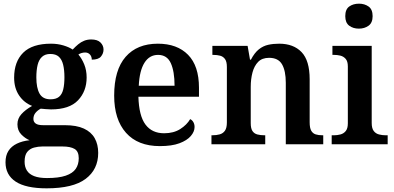

<svg xmlns="http://www.w3.org/2000/svg" viewBox="-20 -786 2148 1046"><path d="M234 240Q121 240 65.5 203.5Q10 167 10 98Q10 61 26 36Q42 11 72 -3.5Q102 -18 141 -22Q117 -32 96 -53.5Q75 -75 75 -109Q75 -140 96.5 -164Q118 -188 155 -209Q111 -226 84 -266Q57 -306 57 -363Q57 -450 106.5 -499Q156 -548 258 -548Q294 -548 325.5 -538.5Q357 -529 376 -516Q391 -532 406 -544.5Q421 -557 438.5 -564Q456 -571 477 -571Q511 -571 527.5 -554.5Q544 -538 544 -516Q544 -495 530 -478Q516 -461 480 -461Q480 -478 470 -489Q460 -500 444 -500Q434 -500 424 -497Q414 -494 407 -489Q426 -467 439 -435Q452 -403 452 -364Q452 -289 405 -239.5Q358 -190 258 -190Q247 -190 229.5 -191.5Q212 -193 202 -194Q186 -186 174 -172Q162 -158 162 -138Q162 -122 174.5 -113Q187 -104 215 -104H333Q397 -104 437 -85.5Q477 -67 496 -33Q515 1 515 47Q515 137 446.5 188.5Q378 240 234 240ZM236 184Q300 184 338 171Q376 158 392.5 134Q409 110 409 76Q409 39 386.5 25.5Q364 12 320 12H211Q188 12 165.5 18Q143 24 128.5 41.5Q114 59 114 95Q114 123 126.5 143Q139 163 166 173.5Q193 184 236 184ZM255 -245Q285 -245 301.5 -258.5Q318 -272 324.5 -299Q331 -326 331 -365Q331 -405 324 -433.5Q317 -462 300.5 -477Q284 -492 254 -492Q226 -492 209 -476.5Q192 -461 185 -432.5Q178 -404 178 -364Q178 -307 195.5 -276Q213 -245 255 -245Z M851 10Q731 10 666.5 -62.5Q602 -135 602 -265Q602 -405 664.5 -476.5Q727 -548 840 -548Q945 -548 1004.5 -487.5Q1064 -427 1064 -308V-259H734Q737 -155 772.5 -107.5Q808 -60 874 -60Q926 -60 962 -83Q998 -106 1016 -137Q1027 -132 1033.5 -120.5Q1040 -109 1040 -94Q1040 -69 1019.5 -45Q999 -21 957.5 -5.5Q916 10 851 10ZM931 -319Q931 -397 910.5 -442Q890 -487 841 -487Q794 -487 767 -444Q740 -401 736 -319Z M1132 0V-49H1136Q1159 -49 1177 -54Q1195 -59 1205.5 -74Q1216 -89 1216 -119V-421Q1216 -450 1206 -464Q1196 -478 1179.5 -482.5Q1163 -487 1141 -487H1137V-536H1329L1342 -461H1347Q1367 -499 1390.5 -517.5Q1414 -536 1441.5 -542Q1469 -548 1501 -548Q1579 -548 1623 -502Q1667 -456 1667 -354V-120Q1667 -89 1675.5 -74Q1684 -59 1699.5 -54Q1715 -49 1737 -49H1741V0H1537V-335Q1537 -400 1516.5 -435.5Q1496 -471 1446 -471Q1408 -471 1386.5 -449Q1365 -427 1355.5 -391Q1346 -355 1346 -313V-115Q1346 -86 1355.5 -72Q1365 -58 1382 -53.5Q1399 -49 1421 -49H1425V0Z M1787 0V-49H1800Q1817 -49 1834.5 -53.5Q1852 -58 1863.5 -72Q1875 -86 1875 -114V-424Q1875 -452 1863 -465.5Q1851 -479 1834 -483Q1817 -487 1800 -487H1791V-536H2005V-116Q2005 -87 2016 -72.5Q2027 -58 2045 -53.5Q2063 -49 2080 -49H2092V0ZM1935 -630Q1904 -630 1882.5 -646Q1861 -662 1861 -698Q1861 -735 1882.5 -750.5Q1904 -766 1936 -766Q1966 -766 1988 -750.5Q2010 -735 2010 -698Q2010 -662 1988 -646Q1966 -630 1935 -630Z"/></svg>

Font: Noto Serif Armenian SemiBold
Style: Regular
Weight: 600
Version: Version 2.007